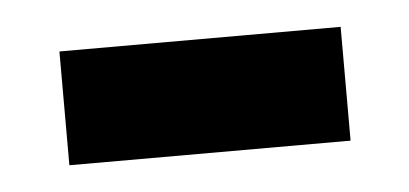

<svg xmlns="http://www.w3.org/2000/svg" viewBox="-26 -330 379 178"><g transform="rotate(-5 164.0 -241.0)"><path d="M33.2 -188V-293.9H294.9V-188Z"/></g></svg>

Font: Charis SIL APac
Style: Bold
Weight: 700
Foundry: SIL International
Version: Version 5.000